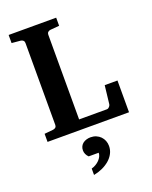

<svg xmlns="http://www.w3.org/2000/svg" viewBox="-171 -763 896 1132"><g transform="rotate(-20 277.0 -197.0)"><path d="M26.9 0V-50.8L82 -56.2Q91.3 -57.1 97.7 -62.7Q104 -68.4 104 -78.1V-592.8Q104 -602.5 97.7 -608.4Q91.3 -614.3 82 -615.2L26.9 -620.1V-670.9H325.2V-620.1L269 -615.2Q259.8 -614.3 253.4 -608.4Q247.1 -602.5 247.1 -592.8V-61H420.9Q426.3 -61 430.4 -63.5Q434.6 -65.9 437.7 -69.6Q440.9 -73.2 442.6 -77.1Q444.3 -81.1 444.8 -84L458 -199.2H538.1V0ZM359.4 146Q359.4 171.4 348.1 192.9Q336.9 214.4 317.4 231.2Q297.9 248 272.2 259.8Q246.6 271.5 217.8 276.9V236.8Q232.4 232.9 245.1 225.3Q257.8 217.8 267.6 207.8Q277.3 197.8 283 186.3Q288.6 174.8 288.6 163.1H225.6Q215.8 153.8 210.7 142.3Q205.6 130.9 205.6 119.1Q205.6 104.5 211.2 93.5Q216.8 82.5 226.3 75.4Q235.8 68.4 248 64.7Q260.3 61 273.4 61Q292.5 61 308.3 67.6Q324.2 74.2 335.7 85.9Q347.2 97.7 353.3 113Q359.4 128.4 359.4 146Z"/></g></svg>

Font: Charis SIL Eur
Style: Bold
Weight: 700
Foundry: SIL International
Version: Version 5.000